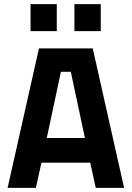

<svg xmlns="http://www.w3.org/2000/svg" viewBox="-20 -916 642 936"><path d="M342.8 -764.2V-896H471.2V-764.2ZM128.9 -764.2V-896H256.8V-764.2ZM276.9 -565.9 208 -243.2H394L325.2 -565.9ZM17.1 0 169.9 -680.2H432.1L585 0H446.8L419.9 -123H182.1L154.8 0Z"/></svg>

Font: TitilliumWeb-Bold
Style: Bold
Weight: 700
Version: Version 1.001;PS 57.000;hotconv 1.0.70;makeotf.lib2.5.55311